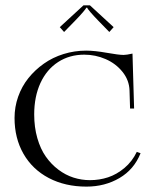

<svg xmlns="http://www.w3.org/2000/svg" viewBox="-20 -686 571 713"><path d="M34 0ZM314 -666.2 402 -585.2 386 -567.2 345 -609.2Q327.2 -627.5 315.6 -641.1Q304 -654.8 304 -657.2H300Q300 -654.8 288.4 -641.1Q276.8 -627.5 259 -609.2L218 -567.2L202 -585.2L290 -666.2ZM34 -248Q34 -288.8 47.4 -326.9Q60.8 -365 85.4 -395.8Q110 -426.5 142.8 -449.6Q175.5 -472.8 216.1 -485.4Q256.8 -498 300 -498Q331.2 -498 376.2 -490Q421.2 -482 439 -482Q449.5 -482 472 -487L478 -283H463L461 -350Q459.8 -388.2 434.9 -419.2Q410 -450.2 372.1 -466.6Q334.2 -483 293 -483Q238 -483 195.8 -455.6Q153.5 -428.2 130.2 -377.8Q107 -327.2 107 -261Q107 -213.5 118.6 -173.1Q130.2 -132.8 150.1 -104.5Q170 -76.2 196.6 -56.1Q223.2 -36 253 -26.5Q282.8 -17 314 -17Q349.2 -17 381.2 -27.5Q413.2 -38 442 -62.1Q470.8 -86.2 488 -122L502 -117Q478 -56.8 423.8 -24.9Q369.5 7 301 7Q222 7 161.2 -24.9Q100.5 -56.8 67.2 -114.8Q34 -172.8 34 -248Z"/></svg>

Font: FogtwoNo5
Style: Regular
Weight: 400
Designer: gluk (gluksza@wp.pl)
Foundry: gluk (gluksza@wp.pl)
Version: Version 0.87